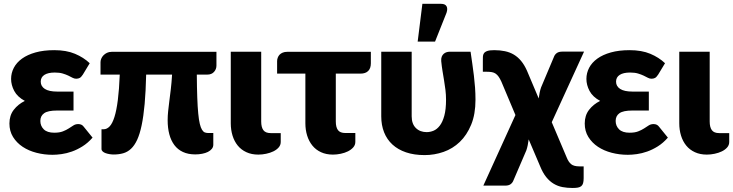

<svg xmlns="http://www.w3.org/2000/svg" viewBox="-20 -782 3734 978"><path d="M402 -402Q393.5 -389 386 -385Q378.5 -381 368 -381Q358.5 -381 349.2 -386Q340 -391 328 -396.8Q316 -402.5 299.5 -407.5Q283 -412.5 259 -412.5Q224.5 -412.5 206 -400.5Q187.5 -388.5 187.5 -366Q187.5 -342.5 208.5 -329Q229.5 -315.5 271 -315.5H354.5V-219H271Q224 -219 204.8 -205.2Q185.5 -191.5 185.5 -166Q185.5 -140.5 203 -123.2Q220.5 -106 256.5 -106Q283 -106 300.2 -112.8Q317.5 -119.5 330.2 -127.8Q343 -136 353.8 -143Q364.5 -150 378.5 -150Q397 -150 406.5 -136.5L451.5 -81Q427.5 -53.5 400.2 -36.5Q373 -19.5 346 -10Q319 -0.5 293.5 3Q268 6.5 247.5 6.5Q205 6.5 165.5 -3.8Q126 -14 95.5 -34.2Q65 -54.5 46.5 -84.2Q28 -114 28 -153Q28 -194 50 -222.5Q72 -251 106.5 -268Q68.5 -288.5 52.5 -318.8Q36.5 -349 36.5 -380Q36.5 -410 50.5 -436.8Q64.5 -463.5 92.2 -483.5Q120 -503.5 161.2 -515Q202.5 -526.5 256.5 -526.5Q318 -526.5 362 -508Q406 -489.5 437 -460Z M1082.5 -518V-448Q1082.5 -429.5 1070.2 -415.8Q1058 -402 1035.5 -402H982.5Q983 -334 984.8 -285.5Q986.5 -237 989.8 -203.8Q993 -170.5 997.8 -151Q1002.5 -131.5 1009 -121Q1015.5 -110.5 1023.2 -107.5Q1031 -104.5 1040.5 -104.5H1066.5V-45Q1066.5 -33 1059 -23.8Q1051.5 -14.5 1039 -8.2Q1026.5 -2 1009.8 1.2Q993 4.5 975 4.5Q938.5 4.5 912 -7.8Q885.5 -20 868.2 -43Q851 -66 842.5 -98Q834 -130 834 -170Q834 -192.5 836.5 -216Q839 -239.5 842.5 -266.8Q846 -294 850 -327Q854 -360 856.5 -402H724.5Q722.5 -316 716.8 -252.5Q711 -189 701.5 -143.8Q692 -98.5 678.5 -69.5Q665 -40.5 647.2 -24Q629.5 -7.5 607.2 -1.2Q585 5 558.5 5Q549 5 538.2 3.2Q527.5 1.5 518.2 -1.8Q509 -5 503 -10.5Q497 -16 497 -23.5V-123.5H507.5Q524.5 -123.5 538.5 -138.2Q552.5 -153 563 -186.2Q573.5 -219.5 580.2 -272.5Q587 -325.5 590 -402H492V-465.5Q492 -474 495.8 -483.2Q499.5 -492.5 507 -500.2Q514.5 -508 525 -513Q535.5 -518 549 -518Z M1155.5 -518.5H1310.5V-163Q1310.5 -134 1321.5 -119Q1332.5 -104 1359 -104H1410V-59Q1410 -43 1399.5 -31Q1389 -19 1372.5 -11Q1356 -3 1335.8 1.2Q1315.5 5.5 1296 5.5Q1261.5 5.5 1235 -6.8Q1208.5 -19 1191 -40.5Q1173.5 -62 1164.5 -91.2Q1155.5 -120.5 1155.5 -154Z M1391.5 -470.5Q1391.5 -479.5 1394.8 -488.2Q1398 -497 1404.2 -503.5Q1410.5 -510 1420.2 -514Q1430 -518 1443 -518H1869V-459.5Q1869 -434 1855.5 -420.5Q1842 -407 1816.5 -407H1690.5V-163Q1690.5 -134 1701.5 -119.2Q1712.5 -104.5 1739 -104.5H1790V-59.5Q1790 -43.5 1779.5 -31.5Q1769 -19.5 1752.5 -11.2Q1736 -3 1715.8 1.2Q1695.5 5.5 1676 5.5Q1641.5 5.5 1615 -6.8Q1588.5 -19 1571 -40.8Q1553.5 -62.5 1544.5 -91.5Q1535.5 -120.5 1535.5 -154.5V-407H1391.5Z M1922 0ZM2077 -518.5V-189.5Q2077 -151 2098.2 -130Q2119.5 -109 2153.5 -109Q2171 -109 2188.5 -116.2Q2206 -123.5 2220.2 -142Q2234.5 -160.5 2243.2 -192.5Q2252 -224.5 2252 -274Q2252 -299.5 2249 -323.8Q2246 -348 2242 -372Q2238 -396 2234 -420.5Q2230 -445 2227.5 -470.5Q2226.5 -484 2230 -493Q2233.5 -502 2240 -507.8Q2246.5 -513.5 2254.5 -516Q2262.5 -518.5 2270 -518.5H2377Q2381.5 -486.5 2386 -456.2Q2390.5 -426 2394 -396Q2397.5 -366 2399.8 -335.8Q2402 -305.5 2402 -274Q2402 -200 2380 -146.8Q2358 -93.5 2322 -59Q2286 -24.5 2239.2 -8.2Q2192.5 8 2143 8Q2089.5 8 2048.2 -6Q2007 -20 1979 -45.8Q1951 -71.5 1936.5 -108Q1922 -144.5 1922 -189.5V-518.5ZM2107.5 -570 2131.5 -762.5H2226.5Q2247.5 -762.5 2254.5 -750.2Q2261.5 -738 2254.5 -717L2196 -570Z M2673 -72Q2671 -56 2668 -41.8Q2665 -27.5 2661 -16L2595.5 136.5Q2591.5 148 2581.5 155.8Q2571.5 163.5 2553.5 163.5H2442L2605.5 -196L2533.5 -367Q2526.5 -382 2519.8 -391.5Q2513 -401 2504.8 -406.8Q2496.5 -412.5 2485.8 -414.5Q2475 -416.5 2459.5 -416.5H2439.5V-471.5Q2439.5 -483 2439.8 -493Q2440 -503 2445 -510.5Q2450 -518 2462 -522.2Q2474 -526.5 2497.5 -526.5Q2527 -526.5 2552 -521.2Q2577 -516 2597.5 -503.8Q2618 -491.5 2634.5 -471.5Q2651 -451.5 2664 -422.5L2724 -280.5Q2726 -296.5 2729 -310.8Q2732 -325 2736 -336.5L2801.5 -492Q2805.5 -503.5 2815.5 -511.2Q2825.5 -519 2843.5 -519H2955L2790.5 -159.5L2867 21Q2875.5 42.5 2889 54Q2902.5 65.5 2932 65.5H2953V125Q2953 141 2950.2 150.8Q2947.5 160.5 2941 166Q2934.5 171.5 2923.8 173.5Q2913 175.5 2896.5 175.5Q2869.5 175.5 2845.5 171Q2821.5 166.5 2800.8 154.2Q2780 142 2762.2 120Q2744.5 98 2730.5 63Z M3332.5 -402Q3324 -389 3316.5 -385Q3309 -381 3298.5 -381Q3289 -381 3279.8 -386Q3270.5 -391 3258.5 -396.8Q3246.5 -402.5 3230 -407.5Q3213.5 -412.5 3189.5 -412.5Q3155 -412.5 3136.5 -400.5Q3118 -388.5 3118 -366Q3118 -342.5 3139 -329Q3160 -315.5 3201.5 -315.5H3285V-219H3201.5Q3154.5 -219 3135.2 -205.2Q3116 -191.5 3116 -166Q3116 -140.5 3133.5 -123.2Q3151 -106 3187 -106Q3213.5 -106 3230.8 -112.8Q3248 -119.5 3260.8 -127.8Q3273.5 -136 3284.2 -143Q3295 -150 3309 -150Q3327.5 -150 3337 -136.5L3382 -81Q3358 -53.5 3330.8 -36.5Q3303.5 -19.5 3276.5 -10Q3249.5 -0.5 3224 3Q3198.5 6.5 3178 6.5Q3135.5 6.5 3096 -3.8Q3056.5 -14 3026 -34.2Q2995.5 -54.5 2977 -84.2Q2958.5 -114 2958.5 -153Q2958.5 -194 2980.5 -222.5Q3002.5 -251 3037 -268Q2999 -288.5 2983 -318.8Q2967 -349 2967 -380Q2967 -410 2981 -436.8Q2995 -463.5 3022.8 -483.5Q3050.5 -503.5 3091.8 -515Q3133 -526.5 3187 -526.5Q3248.5 -526.5 3292.5 -508Q3336.5 -489.5 3367.5 -460Z M3440 -518.5H3595V-163Q3595 -134 3606 -119Q3617 -104 3643.5 -104H3694.5V-59Q3694.5 -43 3684 -31Q3673.5 -19 3657 -11Q3640.5 -3 3620.2 1.2Q3600 5.5 3580.5 5.5Q3546 5.5 3519.5 -6.8Q3493 -19 3475.5 -40.5Q3458 -62 3449 -91.2Q3440 -120.5 3440 -154Z"/></svg>

Font: Lato Black
Style: Regular
Weight: 900
Designer: Lukasz Dziedzic
Foundry: tyPoland Lukasz Dziedzic
Version: Version 2.007; 2014-02-27